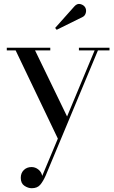

<svg xmlns="http://www.w3.org/2000/svg" viewBox="-20 -706 588 989"><path d="M405.5 -618.5 272 -552.5 264 -562 363 -673Q377.5 -689.5 394.8 -684.8Q412 -680 419 -667.5Q426 -655 422 -639.8Q418 -624.5 405.5 -618.5ZM239 -446.5H160.5L325.5 -106L467.5 -446.5H386.5V-460H544V-446.5H484.5L215.5 198Q202 228.5 187 246Q172 263.5 143.5 263.5Q124.5 263.5 105.8 251Q87 238.5 87 210Q87 185 102.8 169.8Q118.5 154.5 142.5 154.5Q161.5 154.5 177.2 166.8Q193 179 197.5 200L278 8L60.5 -446.5H15V-460H239Z"/></svg>

Font: Bodoni Moda 16pt
Style: Regular
Weight: 400
Version: Version 2.3